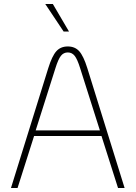

<svg xmlns="http://www.w3.org/2000/svg" viewBox="-20 -943 680 963"><path d="M489 -261H151L68 0H35L222 -601Q241 -662 262.5 -686Q284 -710 320 -710Q356 -710 377.5 -686Q399 -662 418 -601L605 0H572ZM481 -289 382 -601Q368 -646 354.5 -663Q341 -680 320 -680Q299 -680 285.5 -663Q272 -646 258 -601L159 -289ZM207 -923H245L326 -785H299Z"/></svg>

Font: KoHo ExtraLight
Style: Regular
Weight: 275
Version: Version 1.000; ttfautohint (v1.6)